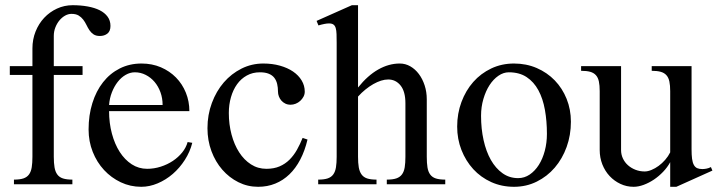

<svg xmlns="http://www.w3.org/2000/svg" viewBox="-20 -716 2788 746"><path d="M300.8 -459V-424.8H189V-106.9Q189 -82.5 191.9 -65.7Q194.8 -48.8 202.6 -38.1Q210.4 -27.3 224.6 -22.7Q238.8 -18.1 261.2 -18.1V0H34.2V-18.1Q57.1 -18.1 71.3 -22.9Q85.4 -27.8 93 -38.6Q100.6 -49.3 103.3 -66.2Q106 -83 106 -106.9V-424.8H18.1V-459H106V-527.8Q106 -563 118.2 -593.5Q130.4 -624 151.6 -646.7Q172.9 -669.4 201.4 -682.6Q230 -695.8 262.2 -695.8Q293.5 -695.8 320.6 -690.9Q347.7 -686 367.2 -676.3Q386.7 -666.5 397.9 -651.4Q409.2 -636.2 409.2 -615.2Q409.2 -594.7 397.2 -585.4Q385.3 -576.2 368.2 -576.2Q353 -576.2 343.5 -582.5Q334 -588.9 327.6 -598.4Q321.3 -607.9 315.9 -619.1Q310.5 -630.4 303.2 -639.9Q295.9 -649.4 285.4 -655.8Q274.9 -662.1 257.8 -662.1Q245.1 -662.1 232.9 -655.3Q220.7 -648.4 210.9 -636.7Q201.2 -625 195.1 -609.4Q189 -593.8 189 -576.2V-459Z M528.8 9.8Q486.3 9.8 449.2 -7.8Q412.1 -25.4 384.3 -55.4Q356.4 -85.4 340.3 -126Q324.2 -166.5 324.2 -212.9Q324.2 -268.6 338.9 -315.4Q353.5 -362.3 380.4 -396.5Q407.2 -430.7 445.3 -450Q483.4 -469.2 529.8 -469.2Q570.8 -469.2 605 -454.6Q639.2 -439.9 663.8 -414.8Q688.5 -389.6 702.1 -356Q715.8 -322.3 715.8 -284.2H403.8Q403.8 -237.8 414.8 -196.8Q425.8 -155.8 445.3 -125.5Q464.8 -95.2 491.9 -77.6Q519 -60.1 551.8 -60.1Q578.6 -60.1 604.5 -68.4Q630.4 -76.7 651.6 -90.8Q672.9 -105 688 -123.8Q703.1 -142.6 709 -164.1L727.1 -161.1Q718.3 -126 698.2 -94.7Q678.2 -63.5 651.4 -40.3Q624.5 -17.1 592.8 -3.7Q561 9.8 528.8 9.8ZM611.8 -308.1Q611.8 -334.5 603.5 -357.4Q595.2 -380.4 580.6 -397.7Q565.9 -415 546.1 -425Q526.4 -435.1 503.9 -435.1Q485.4 -435.1 468 -425Q450.7 -415 437.3 -397.7Q423.8 -380.4 414.8 -357.4Q405.8 -334.5 403.8 -308.1Z M982.9 9.8Q941.9 9.8 906.2 -8.1Q870.6 -25.9 843.8 -56.6Q816.9 -87.4 801.5 -128.9Q786.1 -170.4 786.1 -217.8Q786.1 -270 803.2 -315.9Q820.3 -361.8 849.6 -395.8Q878.9 -429.7 918.5 -449.5Q958 -469.2 1002.9 -469.2Q1038.1 -469.2 1067.6 -460.9Q1097.2 -452.6 1118.7 -438Q1140.1 -423.3 1152.1 -403.3Q1164.1 -383.3 1164.1 -359.9Q1164.1 -349.6 1159.2 -340.3Q1154.3 -331.1 1146.5 -324Q1138.7 -316.9 1128.9 -313Q1119.1 -309.1 1108.9 -309.1Q1097.7 -309.1 1088.6 -313.5Q1079.6 -317.9 1073.2 -325.2Q1066.9 -332.5 1063.5 -341.6Q1060.1 -350.6 1060.1 -359.9Q1060.1 -376 1056.9 -389.6Q1053.7 -403.3 1045.9 -413.6Q1038.1 -423.8 1024.4 -429.4Q1010.7 -435.1 989.7 -435.1Q961.4 -435.1 939 -422.6Q916.5 -410.2 901.1 -388.7Q885.7 -367.2 877.4 -338.4Q869.1 -309.6 869.1 -276.9Q869.1 -232.9 879.6 -193.4Q890.1 -153.8 909.2 -124.3Q928.2 -94.7 955.1 -77.4Q981.9 -60.1 1015.1 -60.1Q1044.4 -60.1 1066.4 -69.6Q1088.4 -79.1 1105 -95.7Q1121.6 -112.3 1133.8 -134Q1146 -155.8 1155.8 -180.2L1174.8 -173.8Q1164.6 -130.4 1146.7 -96.2Q1128.9 -62 1104.5 -38.6Q1080.1 -15.1 1049.6 -2.7Q1019 9.8 982.9 9.8Z M1371.1 -376Q1408.7 -422.9 1449.7 -446Q1490.7 -469.2 1533.2 -469.2Q1555.2 -469.2 1574.2 -458.3Q1593.3 -447.3 1607.4 -428.5Q1621.6 -409.7 1629.9 -384.3Q1638.2 -358.9 1638.2 -330.1V-106.9Q1638.2 -82.5 1640.9 -65.7Q1643.6 -48.8 1651.4 -38.1Q1659.2 -27.3 1673.3 -22.7Q1687.5 -18.1 1710 -18.1V0H1482.9V-18.1Q1505.9 -18.1 1520 -22.9Q1534.2 -27.8 1542 -38.6Q1549.8 -49.3 1552.5 -66.2Q1555.2 -83 1555.2 -106.9V-314.9Q1555.2 -360.4 1536.4 -383.8Q1517.6 -407.2 1488.3 -407.2Q1475.1 -407.2 1460.4 -402.6Q1445.8 -397.9 1430.4 -389.2Q1415 -380.4 1399.9 -368.2Q1384.8 -356 1371.1 -340.8V-106.9Q1371.1 -82.5 1374 -65.7Q1377 -48.8 1384.8 -38.1Q1392.6 -27.3 1406.5 -22.7Q1420.4 -18.1 1442.9 -18.1V0H1216.3V-18.1Q1239.3 -18.1 1253.4 -22.9Q1267.6 -27.8 1275.1 -38.6Q1282.7 -49.3 1285.4 -66.2Q1288.1 -83 1288.1 -106.9V-549.8Q1288.1 -569.3 1287.6 -583.5Q1287.1 -597.7 1284.4 -606.9Q1281.7 -616.2 1275.6 -620.6Q1269.5 -625 1258.3 -625Q1250.5 -625 1240.5 -623Q1230.5 -621.1 1217.3 -617.2L1210 -634.8L1347.2 -695.8H1371.1Z M1977.1 9.8Q1929.2 9.8 1888.7 -8.5Q1848.1 -26.9 1818.8 -58.8Q1789.6 -90.8 1772.9 -133.3Q1756.3 -175.8 1756.3 -224.1Q1756.3 -274.9 1772.9 -319.6Q1789.6 -364.3 1818.8 -397.5Q1848.1 -430.7 1888.7 -450Q1929.2 -469.2 1977.1 -469.2Q2024.9 -469.2 2065.4 -451.7Q2106 -434.1 2135.5 -403.6Q2165 -373 2181.6 -331.8Q2198.2 -290.5 2198.2 -243.2Q2198.2 -190.9 2181.6 -145Q2165 -99.1 2135.5 -64.7Q2106 -30.3 2065.4 -10.3Q2024.9 9.8 1977.1 9.8ZM1993.2 -23.9Q2017.6 -23.9 2038.1 -37.8Q2058.6 -51.8 2073.5 -75.2Q2088.4 -98.6 2096.7 -129.9Q2105 -161.1 2105 -195.8Q2105 -245.6 2097.2 -289.3Q2089.4 -333 2071.8 -365.5Q2054.2 -397.9 2026.1 -416.5Q1998 -435.1 1957 -435.1Q1936 -435.1 1916.5 -421.6Q1897 -408.2 1882.1 -385.3Q1867.2 -362.3 1858.2 -331.5Q1849.1 -300.8 1849.1 -266.1Q1849.1 -215.8 1858.9 -171.6Q1868.7 -127.4 1887.2 -94.7Q1905.8 -62 1932.4 -43Q1959 -23.9 1993.2 -23.9Z M2393.1 -459V-132.8Q2393.1 -115.7 2400.1 -100.6Q2407.2 -85.4 2419.7 -74.2Q2432.1 -63 2449 -56.4Q2465.8 -49.8 2484.9 -49.8Q2497.1 -49.8 2511.2 -55.7Q2525.4 -61.5 2539.1 -71.5Q2552.7 -81.5 2564.5 -95Q2576.2 -108.4 2584 -124V-361.8Q2584 -384.3 2580.8 -399.4Q2577.6 -414.6 2569.3 -423.8Q2561 -433.1 2547.1 -437Q2533.2 -440.9 2512.2 -440.9V-459H2667V-136.2Q2667 -114.3 2668.9 -99.4Q2670.9 -84.5 2675.8 -75.4Q2680.7 -66.4 2688.7 -62.7Q2696.8 -59.1 2709 -59.1Q2716.3 -59.1 2725.1 -60.8Q2733.9 -62.5 2742.2 -66.9L2748 -53.2L2607.9 9.8H2584V-85.9Q2573.2 -65.9 2556.6 -48.6Q2540 -31.2 2520.8 -18.3Q2501.5 -5.4 2481 2.2Q2460.4 9.8 2441.9 9.8Q2414.6 9.8 2390.6 -1.5Q2366.7 -12.7 2348.6 -32Q2330.6 -51.3 2320.3 -77.4Q2310.1 -103.5 2310.1 -132.8V-361.8Q2310.1 -384.3 2306.9 -399.4Q2303.7 -414.6 2295.4 -423.8Q2287.1 -433.1 2273.2 -437Q2259.3 -440.9 2237.8 -440.9V-459Z"/></svg>

Font: Warasṭra
Style: Regular
Weight: 400
Designer: R.S. Wihananto
Foundry: R.S. Wihananto
Version: Version 2.0.1